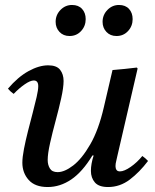

<svg xmlns="http://www.w3.org/2000/svg" viewBox="-20 -741 626 773"><path d="M398 -309 433 -459Q457 -461 482 -463.5Q507 -466 531 -469L534 -465L452 -111Q451 -104 448 -93Q445 -82 445 -72Q445 -63 449 -57Q453 -51 463 -51Q480 -51 506 -69Q532 -87 553 -113Q566 -104 576 -93Q542 -48 502.5 -18Q463 12 415 12Q378 12 362 -6.5Q346 -25 346 -53Q346 -81 357 -115H352Q312 -49 267 -18.5Q222 12 172 12Q121 12 95.5 -16.5Q70 -45 70 -86Q70 -108 76.5 -141.5Q83 -175 92.5 -212.5Q102 -250 111.5 -286Q121 -322 127.5 -350.5Q134 -379 134 -394Q134 -417 116 -417Q102 -417 79.5 -401.5Q57 -386 35 -363Q28 -368 22.5 -373Q17 -378 12 -384Q52 -431 94.5 -454.5Q137 -478 174 -478Q208 -478 222 -460Q236 -442 236 -415Q236 -389 226.5 -346Q217 -303 204 -255Q191 -207 181.5 -164.5Q172 -122 172 -97Q172 -77 181 -62.5Q190 -48 212 -48Q240 -48 275 -75Q310 -102 343.5 -160Q377 -218 398 -309ZM260 -596Q235 -596 219.5 -612.5Q204 -629 204 -653Q204 -681 223.5 -701Q243 -721 270 -721Q296 -721 310.5 -705Q325 -689 325 -664Q325 -636 306.5 -616Q288 -596 260 -596ZM449 -596Q424 -596 408.5 -612.5Q393 -629 393 -653Q393 -681 412.5 -701Q432 -721 459 -721Q485 -721 499.5 -705Q514 -689 514 -664Q514 -636 495.5 -616Q477 -596 449 -596Z"/></svg>

Font: Tiro Tamil
Style: Italic
Weight: 400
Italic angle: -11°
Designer: Tamil: Fernando Mello & Fiona Ross, assisted by Kaja Sojewska. Latin: John Hudson with Paul Hanslow, assisted by Kaja So
Foundry: Tiro Typeworks Ltd.
Version: Version 1.52